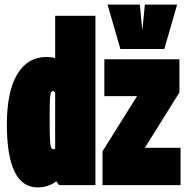

<svg xmlns="http://www.w3.org/2000/svg" viewBox="-20 -809 822 839"><path d="M238 0 226 -17Q212 -5 190 2.5Q168 10 145 10Q10 10 10 -265Q10 -408 55 -484Q100 -560 184 -560Q204 -560 221 -555V-740H397V0ZM221 -160V-405Q216 -411 211 -411Q205 -411 202 -402.5Q199 -394 198 -369Q197 -344 197 -294Q197 -237 198 -207.5Q199 -178 202.5 -167.5Q206 -157 212 -157Q218 -157 221 -160ZM428 0V-148L579 -389H436V-550H764V-405L613 -163H769V0ZM754 -789 698 -595H506L450 -789H591L602 -675L613 -789Z"/></svg>

Font: Georama ExtraCondensed Black
Style: Regular
Weight: 900
Width: 2
Designer: Jean-Baptiste Levee
Foundry: Production Type
Version: Version 1.000